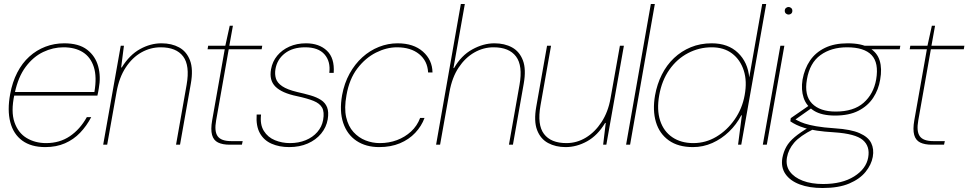

<svg xmlns="http://www.w3.org/2000/svg" viewBox="-20 -725 4852 962"><path d="M207 12Q136 12 91.5 -20.5Q47 -53 31.5 -113Q16 -173 31 -254Q42 -314 66.5 -361.5Q91 -409 127 -441.5Q163 -474 207.5 -491Q252 -508 302 -508Q375 -508 416.5 -476Q458 -444 472 -392.5Q486 -341 475 -282Q474 -272 472 -264.5Q470 -257 468 -246H41L44 -264H453Q466 -340 450 -389.5Q434 -439 395 -463.5Q356 -488 298 -488Q246 -488 196.5 -464.5Q147 -441 109 -390.5Q71 -340 54 -259L52 -250Q34 -166 52.5 -112.5Q71 -59 113.5 -33.5Q156 -8 211 -8Q279 -8 330 -42.5Q381 -77 415 -138H437Q414 -94 381.5 -60Q349 -26 305.5 -7Q262 12 207 12Z M497 0 585 -496H601L587 -387H590Q629 -450 681.5 -479Q734 -508 789 -508Q840 -508 877.5 -487.5Q915 -467 932 -422.5Q949 -378 936 -305L882 0H862L915 -300Q932 -397 897.5 -442.5Q863 -488 785 -488Q734 -488 688.5 -462.5Q643 -437 610 -387Q577 -337 564 -264L517 0Z M1131 0Q1095 0 1072.5 -11Q1050 -22 1042.5 -49Q1035 -76 1043 -122L1106 -478H1020L1023 -496H1109L1131 -596H1147L1129 -496H1294L1291 -478H1126L1063 -122Q1053 -67 1070.5 -42.5Q1088 -18 1138 -18H1196L1192 0Z M1429 12Q1379 12 1340.5 -5Q1302 -22 1282 -58Q1262 -94 1266 -151H1288Q1282 -101 1302 -69Q1322 -37 1357.5 -22.5Q1393 -8 1433 -8Q1476 -8 1511.5 -22.5Q1547 -37 1570 -63.5Q1593 -90 1599 -124Q1606 -164 1594 -185.5Q1582 -207 1551 -219.5Q1520 -232 1469 -243Q1430 -251 1403 -263Q1376 -275 1360 -291Q1344 -307 1338.5 -328.5Q1333 -350 1338 -378Q1345 -417 1369 -446Q1393 -475 1430 -491.5Q1467 -508 1513 -508Q1579 -508 1618 -471Q1657 -434 1652 -360H1630Q1637 -417 1606 -452.5Q1575 -488 1509 -488Q1446 -488 1407 -457.5Q1368 -427 1360 -378Q1356 -353 1362.5 -331.5Q1369 -310 1394 -293Q1419 -276 1469 -264Q1505 -256 1536 -247Q1567 -238 1588.5 -224Q1610 -210 1619 -187Q1628 -164 1622 -127Q1615 -87 1589 -55.5Q1563 -24 1522 -6Q1481 12 1429 12Z M1880 12Q1813 12 1766 -19.5Q1719 -51 1699.5 -109.5Q1680 -168 1694 -248Q1705 -308 1731.5 -356Q1758 -404 1795.5 -438Q1833 -472 1878.5 -490Q1924 -508 1972 -508Q2052 -508 2099 -466.5Q2146 -425 2147 -362H2125Q2122 -420 2080 -454Q2038 -488 1969 -488Q1917 -488 1864 -461.5Q1811 -435 1770.5 -382Q1730 -329 1716 -248Q1704 -183 1714.5 -137.5Q1725 -92 1751 -63.5Q1777 -35 1811.5 -21.5Q1846 -8 1883 -8Q1929 -8 1969 -23Q2009 -38 2039.5 -66Q2070 -94 2085 -134H2107Q2092 -93 2060.5 -59.5Q2029 -26 1983.5 -7Q1938 12 1880 12Z M2165 0 2289 -705H2309L2252 -384H2255Q2291 -447 2346.5 -477.5Q2402 -508 2457 -508Q2508 -508 2545.5 -487.5Q2583 -467 2600 -422.5Q2617 -378 2604 -305L2550 0H2530L2583 -300Q2600 -396 2565.5 -442Q2531 -488 2453 -488Q2402 -488 2356.5 -462Q2311 -436 2278 -386.5Q2245 -337 2232 -264L2185 0Z M2814 12Q2764 12 2726 -8.5Q2688 -29 2671 -73.5Q2654 -118 2667 -191L2721 -496H2741L2688 -196Q2671 -100 2705.5 -54Q2740 -8 2818 -8Q2870 -8 2915.5 -35.5Q2961 -63 2994 -113.5Q3027 -164 3039 -232L3086 -496H3106L3018 0H3002L3015 -109H3012Q2974 -46 2921.5 -17Q2869 12 2814 12Z M3117 0 3241 -705H3261L3137 0Z M3452 12Q3378 12 3331 -21.5Q3284 -55 3266.5 -113.5Q3249 -172 3262 -247Q3272 -303 3296 -351Q3320 -399 3357 -434Q3394 -469 3441.5 -488.5Q3489 -508 3546 -508Q3628 -508 3677.5 -460.5Q3727 -413 3734 -337L3799 -705H3819L3694 0H3678L3697 -147H3694Q3670 -101 3632.5 -65Q3595 -29 3549 -8.5Q3503 12 3452 12ZM3454 -8Q3516 -8 3569.5 -40Q3623 -72 3661 -126.5Q3699 -181 3711 -248Q3724 -318 3706.5 -372Q3689 -426 3648 -457Q3607 -488 3546 -488Q3483 -488 3427.5 -459Q3372 -430 3334 -376Q3296 -322 3283 -248Q3270 -175 3287.5 -121Q3305 -67 3348.5 -37.5Q3392 -8 3454 -8Z M3802 0 3890 -496H3910L3822 0ZM3931 -652Q3924 -652 3918 -657Q3912 -662 3912 -671Q3912 -680 3918 -685Q3924 -690 3931 -690Q3938 -690 3944 -685Q3950 -680 3950 -671Q3950 -662 3944.5 -657Q3939 -652 3931 -652Z M4101 217Q4035 217 3987 199Q3939 181 3915.5 147Q3892 113 3900 66Q3906 35 3920 10Q3934 -15 3962 -38.5Q3990 -62 4036 -89L4056 -78Q3988 -44 3959 -10Q3930 24 3923 64Q3916 105 3937.5 134.5Q3959 164 4002 180.5Q4045 197 4104 197Q4199 197 4259.5 159Q4320 121 4330 64Q4340 8 4303 -23.5Q4266 -55 4160 -62Q4109 -65 4073 -70.5Q4037 -76 4012.5 -83.5Q3988 -91 3970.5 -99.5Q3953 -108 3940 -117L3942 -133L4036 -198L4057 -191L3955 -119L3951 -133Q3964 -128 3977.5 -120.5Q3991 -113 4012 -106Q4033 -99 4069 -92.5Q4105 -86 4164 -82Q4243 -77 4286.5 -58Q4330 -39 4345 -8.5Q4360 22 4353 61Q4346 100 4317 136Q4288 172 4235 194.5Q4182 217 4101 217ZM4164 -146Q4097 -146 4058.5 -170Q4020 -194 4006.5 -235Q3993 -276 4001 -326Q4011 -381 4038.5 -421.5Q4066 -462 4113 -485Q4160 -508 4227 -508Q4297 -508 4336 -485Q4375 -462 4387.5 -421.5Q4400 -381 4390 -326Q4382 -276 4355 -235Q4328 -194 4281 -170Q4234 -146 4164 -146ZM4167 -166Q4257 -166 4307 -210Q4357 -254 4370 -327Q4384 -410 4347 -449Q4310 -488 4224 -488Q4145 -488 4091 -449Q4037 -410 4023 -327Q4009 -247 4048.5 -206.5Q4088 -166 4167 -166ZM4317 -478 4311 -496H4491L4488 -478Z M4649 0Q4613 0 4590.5 -11Q4568 -22 4560.5 -49Q4553 -76 4561 -122L4624 -478H4538L4541 -496H4627L4649 -596H4665L4647 -496H4812L4809 -478H4644L4581 -122Q4571 -67 4588.5 -42.5Q4606 -18 4656 -18H4714L4710 0Z"/></svg>

Font: DM Sans 36pt Thin
Style: Italic
Weight: 250
Italic angle: -10°
Designer: Colophon Foundry, Jonny Pinhorn
Foundry: Colophon Foundry
Version: Version 4.004;gftools[0.9.30]